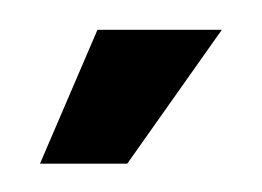

<svg xmlns="http://www.w3.org/2000/svg" viewBox="-20 -712 180 132"><path d="M7.5 -599.5H67.5L132.5 -691.5H47Z"/></svg>

Font: Anybody UltraCondensed
Style: Bold
Weight: 700
Width: 1
Version: Version 1.113;gftools[0.9.25]